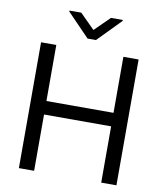

<svg xmlns="http://www.w3.org/2000/svg" viewBox="-99 -1013 931 1093"><g transform="rotate(10 367.0 -466.5)"><path d="M173.3 -727.3V-403.4H561.1V-727.3H649.1V0H561.1V-325.3H173.3V0H85.2V-727.3ZM281.2 -933.2 366.5 -848 453.1 -933.2H521.3V-927.6L390.6 -794H342.3L213.1 -927.6V-933.2Z"/></g></svg>

Font: Inter UI
Style: Regular
Weight: 400
Designer: Rasmus Andersson
Foundry: rsms
Version: Version 2.2